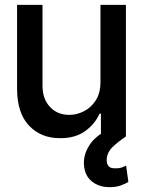

<svg xmlns="http://www.w3.org/2000/svg" viewBox="-20 -566 593 796"><path d="M396.5 -225.6V-545.9H502V0H398.4V-94.7H392.6Q373.5 -51.3 332.3 -22Q291 7.3 229.5 6.8Q150.4 7.3 100.6 -44.9Q50.8 -97.2 50.8 -198.7V-545.9H156.2V-210.9Q156.2 -155.3 187.5 -122.3Q218.8 -89.4 268.1 -89.8Q297.9 -89.8 327.4 -104.5Q356.9 -119.1 376.7 -149.4Q396.5 -179.7 396.5 -225.6ZM435.1 210Q390.1 210 360.4 185.8Q330.6 161.6 328.1 116.2Q325.2 75.7 351.1 35.2Q377 -5.4 439.5 -33.7L502 0Q469.7 21 446 44.4Q422.4 67.9 422.4 98.1Q422.4 114.3 430.4 123.3Q438.5 132.3 458.5 131.8Q473.1 132.3 484.4 128.4Q495.6 124.5 502.9 120.6L512.2 188.5Q500 195.8 480.5 202.9Q460.9 210 435.1 210Z"/></svg>

Font: Inter Tight Medium
Style: Regular
Weight: 500
Designer: Rasmus Andersson
Foundry: rsms
Version: Version 3.004; ttfautohint (v1.8.4.7-5d5b)